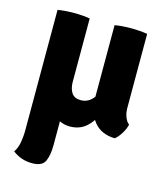

<svg xmlns="http://www.w3.org/2000/svg" viewBox="-109 -589 770 891"><g transform="rotate(15 276.0 -143.0)"><path d="M114 -240V-175.5Q114 -129.5 131.5 -87.2Q149 -45 180.2 -18Q211.5 9 252.5 9Q299.5 9 331 -18.8Q362.5 -46.5 376.5 -88.5L363.5 -210Q346.5 -169 324.2 -145.5Q302 -122 270.5 -122Q240 -122 226.5 -142.2Q213 -162.5 213 -195V-240ZM489 -499Q471.5 -502 450.8 -503.5Q430 -505 410.5 -505Q390.5 -505 369.8 -503.5Q349 -502 332.5 -499V-145Q332.5 -82.5 367.5 -38Q402.5 6.5 469 8Q484 -3.5 498.2 -26.5Q512.5 -49.5 517 -70.5Q504.5 -79.5 496.8 -99.5Q489 -119.5 489 -143.5ZM213 -499Q179 -505 137 -505Q116.5 -505 95.8 -503.5Q75 -502 58.5 -499V86Q58.5 103.5 54 134.5Q49.5 165.5 34 187.5Q54 202.5 77 210.8Q100 219 128.5 219Q177 219 190 189Q203 159 203 113V-82.5H213Z"/></g></svg>

Font: Signika SC
Style: Regular
Weight: 300
Designer: Anna Giedryś
Foundry: Anna Giedryś
Version: Version 2.000